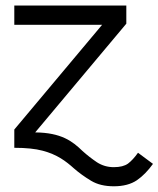

<svg xmlns="http://www.w3.org/2000/svg" viewBox="-20 -525 563 682"><path d="M384.3 136.7C418 136.7 445.3 129.4 466.3 115.2C486.8 101.1 505.9 81.5 523.4 57.1L470.2 17.6C458 34.7 446.3 47.4 434.6 56.2C422.9 64.5 406.2 68.8 384.3 68.8C362.3 68.8 342.3 63 324.2 51.3C306.2 39.1 289.1 25.9 272.9 11.2C236.8 -23.9 197.3 -53.7 105 -54.7L428.7 -440.9V-505.4H30.8V-437H342.8L30.8 -64.9V0C71.8 0 105.5 3.4 131.3 10.3C183.1 23.9 213.9 47.4 242.7 73.2C261.2 89.4 281.7 104 303.7 117.2C325.7 130.4 352.5 136.7 384.3 136.7Z"/></svg>

Font: Estedad Regular
Style: Regular
Weight: 400
Designer: Amin Abedi
Version: Version 7.3